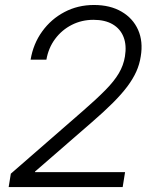

<svg xmlns="http://www.w3.org/2000/svg" viewBox="-20 -758 619 778"><path d="M15.1 0 23.9 -54.2 314.9 -307.6Q371.1 -356.4 406.7 -392.6Q442.4 -428.7 461.4 -460.9Q480.5 -493.2 486.3 -529.3Q493.7 -574.7 480.7 -607.9Q467.8 -641.1 436.8 -659.4Q405.8 -677.7 358.9 -677.7Q311 -677.7 270.8 -657.2Q230.5 -636.7 203.4 -600.3Q176.3 -564 168 -516.1H104Q114.7 -580.6 150.9 -630.6Q187 -680.7 241.2 -709.2Q295.4 -737.8 360.8 -737.8Q426.3 -737.8 472.4 -710.9Q518.6 -684.1 539.6 -637Q560.5 -589.8 550.3 -529.3Q545.4 -497.1 532.2 -467.8Q519 -438.5 496.1 -407.7Q473.1 -377 437.5 -341.3Q401.9 -305.7 351.6 -262.2L122.1 -63L121.6 -60.5H486.8L477.1 0Z"/></svg>

Font: Inter 24pt Light
Style: Italic
Weight: 300
Italic angle: -9.3988°
Designer: Rasmus Andersson
Foundry: rsms
Version: Version 4.001;git-66647c0bb